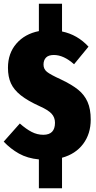

<svg xmlns="http://www.w3.org/2000/svg" viewBox="-28 -853 518 1037"><path d="M307 -1V164H182V8Q120 2 74.5 -23.5Q29 -49 -8 -88L79 -186Q113 -156 143 -140.5Q173 -125 206 -125Q269 -125 269 -190Q269 -219 250.5 -239Q232 -259 187 -279Q121 -309 84 -338.5Q47 -368 31 -403Q15 -438 15 -487Q15 -565 60.5 -617.5Q106 -670 182 -685V-833H307V-683Q390 -666 450 -601L372 -506Q316 -556 263 -556Q234 -556 220.5 -542Q207 -528 207 -504Q207 -480 225.5 -465Q244 -450 301 -424Q360 -396 394 -368.5Q428 -341 445 -302.5Q462 -264 462 -207Q462 -130 421 -75.5Q380 -21 307 -1Z"/></svg>

Font: Fira Sans Extra Condensed Black
Style: Regular
Weight: 900
Width: 1
Designer: Carrois Corporate & Edenspiekermann AG
Foundry: Carrois Corporate GbR & Edenspiekermann AG
Version: Version 4.203